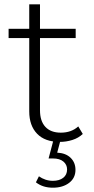

<svg xmlns="http://www.w3.org/2000/svg" viewBox="-20 -656 438 893"><path d="M258 4Q189 4 152.5 -34Q116 -72 116 -138V-636H166V-143Q166 -93 191 -66Q216 -39 263 -39Q312 -39 344 -68L365 -33Q345 -14 316.5 -5Q288 4 258 4ZM20 -479V-522H332V-479ZM226 217Q203 217 183.5 211Q164 205 147 192L161 164Q175 174 191.5 179.5Q208 185 226 185Q256 185 274 171Q292 157 292 132Q292 110 275 95.5Q258 81 226 81H206L229 -6H262L246 54Q286 56 308.5 78Q331 100 331 134Q331 172 301.5 194.5Q272 217 226 217Z"/></svg>

Font: Modern
Style: Regular
Weight: 300
Designer: Julieta Ulanovsky
Foundry: Julieta Ulanovsky
Version: Version 8.000